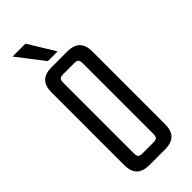

<svg xmlns="http://www.w3.org/2000/svg" viewBox="-251 -821 863 863"><g transform="rotate(-45 180.0 -390.0)"><path d="M129 -622H231Q310 -622 310 -543V-79Q310 0 231 0H129Q50 0 50 -79V-543Q50 -622 129 -622ZM242 -90V-532Q242 -552 236 -557.5Q230 -563 211 -563H149Q130 -563 124 -557.5Q118 -552 118 -532V-90Q118 -70 124 -64.5Q130 -59 149 -59H211Q230 -59 236 -64.5Q242 -70 242 -90ZM200 -653H138L40 -780H122Z"/></g></svg>

Font: Teko Light
Style: Regular
Weight: 300
Designer: Manushi Parikh, Jonny Pinhorn
Foundry: Indian Type Foundry
Version: Version 1.105;PS 1.0;hotconv 1.0.78;makeotf.lib2.5.61930; tt